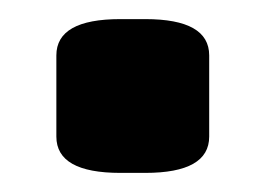

<svg xmlns="http://www.w3.org/2000/svg" viewBox="-20 -179 278 201"><path d="M106 2Q39 2 39 -36V-121Q39 -159 106 -159H132Q199 -159 199 -121V-36Q199 2 132 2Z"/></svg>

Font: Asap Expanded ExtraBold
Style: Regular
Weight: 800
Width: 7
Designer: Pablo Cosgaya
Foundry: Omnibus-Type
Version: Version 3.001; ttfautohint (v1.8.4.7-5d5b)